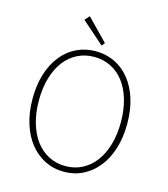

<svg xmlns="http://www.w3.org/2000/svg" viewBox="-130 -998 974 1113"><g transform="rotate(15 357.0 -442.0)"><path d="M270 -897 245 -869 380 -750 395 -769ZM357 13Q419 13 471 -13Q523 -39 561 -86.5Q599 -134 620 -201Q641 -268 641 -350Q641 -433 620 -499.5Q599 -566 561 -613Q523 -660 471 -685Q419 -710 357 -710Q295 -710 243 -685Q191 -660 153 -613Q115 -566 94 -499.5Q73 -433 73 -350Q73 -268 94 -201Q115 -134 153 -86.5Q191 -39 243 -13Q295 13 357 13ZM357 -21Q302 -21 256.5 -44.5Q211 -68 179 -110.5Q147 -153 129 -214Q111 -275 111 -350Q111 -425 129 -485.5Q147 -546 179 -588Q211 -630 256.5 -653Q302 -676 357 -676Q412 -676 457.5 -653Q503 -630 535 -588Q567 -546 585 -485.5Q603 -425 603 -350Q603 -275 585 -214Q567 -153 535 -110.5Q503 -68 457.5 -44.5Q412 -21 357 -21Z"/></g></svg>

Font: Spoqa Han Sans Neo Thin
Style: Regular
Weight: 100
Designer: [Spoqa Han Sans Neo] Dong-huui Kim  Younghwa Kang  Yujin Lee  [Noto Sans] Ryoko NISHIZUKA  (kana & ideographs); Paul D. 
Foundry: Spoqa (http://www.spoqa-han-sans.com)
Version: Version 1.100;hotconv 1.0.109;makeotfexe 2.5.65596